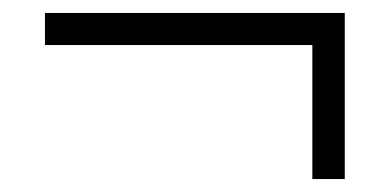

<svg xmlns="http://www.w3.org/2000/svg" viewBox="-20 -377 604 298"><path d="M515.1 -356.9V-99.1H464.8V-307.1H49.8V-356.9Z"/></svg>

Font: Liberation Serif
Style: Regular
Weight: 400
Designer: Steve Matteson
Foundry: Ascender Corporation
Version: Version 2.1.5